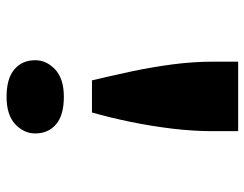

<svg xmlns="http://www.w3.org/2000/svg" viewBox="-102 -650 762 599"><g transform="rotate(90 279.5 -350.0)"><path d="M230.2 -255.4Q217.1 -310.6 203.5 -373.3Q189.9 -435.9 180.9 -502.6Q171.9 -569.3 171.9 -632.9V-711.5H388.7V-632.9Q388.7 -570.6 380.7 -504.8Q372.7 -438.9 359.6 -375.4Q346.6 -311.9 330.4 -255.4ZM281.6 11Q224.6 11 196 -13.2Q167.4 -37.5 167.4 -78.4Q167.4 -113.7 196.3 -140.7Q225.2 -167.7 281.6 -167.7Q338.7 -167.7 367.2 -143.5Q395.8 -119.2 395.8 -78.4Q395.8 -43 367 -16Q338.1 11 281.6 11Z"/></g></svg>

Font: Lexend Tera
Style: Regular
Weight: 400
Designer: Bonnie Shaver-Troup, Thomas Jockin
Foundry: Lexend
Version: Version 1.007